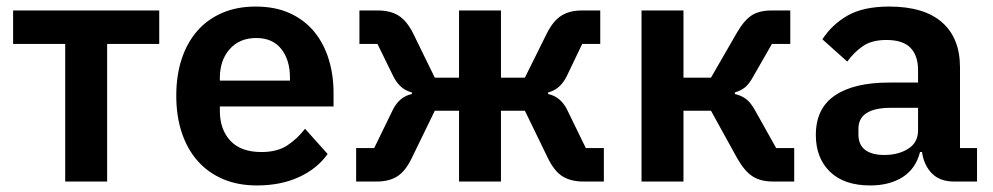

<svg xmlns="http://www.w3.org/2000/svg" viewBox="-20 -554 3032 586"><path d="M179 -420H20V-522H466V-420H307V0H179Z M764 12Q706 12 660.5 -7.5Q615 -27 583.5 -62.5Q552 -98 535 -148.5Q518 -199 518 -262Q518 -324 534.5 -374Q551 -424 582 -459.5Q613 -495 658 -514.5Q703 -534 760 -534Q821 -534 866 -513Q911 -492 940 -456Q969 -420 983.5 -372.5Q998 -325 998 -271V-229H651V-216Q651 -159 683 -124.5Q715 -90 778 -90Q826 -90 856.5 -110Q887 -130 911 -161L980 -84Q948 -39 892.5 -13.5Q837 12 764 12ZM762 -438Q711 -438 681 -404Q651 -370 651 -316V-308H865V-317Q865 -371 838.5 -404.5Q812 -438 762 -438Z M1067 -102H1122L1179 -219Q1199 -259 1237 -267V-272Q1200 -281 1180 -322L1132 -420H1077V-522H1133Q1172 -522 1197 -506Q1222 -490 1241 -452L1307 -317H1381V-522H1509V-317H1582L1649 -452Q1668 -490 1693 -506Q1718 -522 1756 -522H1812V-420H1757L1710 -322Q1690 -281 1653 -272V-267Q1691 -259 1711 -219L1768 -102H1823V0H1760Q1722 0 1696.5 -16Q1671 -32 1651 -74L1582 -216H1509V0H1381V-216H1307L1238 -74Q1218 -32 1193 -16Q1168 0 1130 0H1067Z M1938 -522H2066V-317H2150L2229 -454Q2251 -492 2274 -507Q2297 -522 2335 -522H2392V-420H2336L2281 -324Q2267 -298 2254 -287.5Q2241 -277 2223 -272V-267Q2241 -263 2255.5 -253Q2270 -243 2284 -218L2349 -102H2404V0H2339Q2301 0 2276.5 -16Q2252 -32 2230 -71L2150 -216H2066V0H1938Z M2891 0Q2849 0 2824.5 -24.5Q2800 -49 2794 -90H2788Q2775 -39 2735 -13.5Q2695 12 2636 12Q2556 12 2513 -30Q2470 -72 2470 -142Q2470 -223 2528 -262.5Q2586 -302 2693 -302H2782V-340Q2782 -384 2759 -408Q2736 -432 2685 -432Q2640 -432 2612.5 -412.5Q2585 -393 2566 -366L2490 -434Q2519 -479 2567 -506.5Q2615 -534 2694 -534Q2800 -534 2855 -486Q2910 -438 2910 -348V-102H2962V0ZM2679 -81Q2722 -81 2752 -100Q2782 -119 2782 -156V-225H2700Q2600 -225 2600 -161V-144Q2600 -112 2620.5 -96.5Q2641 -81 2679 -81Z"/></svg>

Font: IBM Plex Sans SmBld
Style: Regular
Weight: 600
Designer: Mike Abbink, Paul van der Laan, Pieter van Rosmalen
Foundry: Bold Monday
Version: Version 3.005